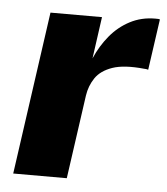

<svg xmlns="http://www.w3.org/2000/svg" viewBox="-44 -567 528 607"><g transform="rotate(5 220.0 -263.5)"><path d="M20 0 93 -517H256.5L238 -384.5Q255.5 -425 282.2 -457.2Q309 -489.5 345 -508.2Q381 -527 425 -527Q430.5 -527 434.2 -526.8Q438 -526.5 439.5 -525.5L416.5 -364Q414 -365 410.5 -365.5Q407 -366 403.5 -366Q339.5 -372.5 302.8 -359.8Q266 -347 249 -321.8Q232 -296.5 227.5 -265.5L190 0Z"/></g></svg>

Font: Public Sans Thin ExtraBold
Style: Italic
Weight: 800
Italic angle: -8°
Version: Version 2.001